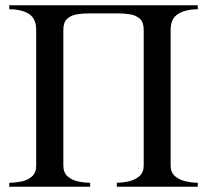

<svg xmlns="http://www.w3.org/2000/svg" viewBox="-20 -708 785 728"><path d="M730 0H422.9V-15.1Q444.8 -15.1 468.5 -20.5Q492.2 -25.9 508.5 -40Q524.9 -54.2 524.9 -80.1V-595.2Q524.9 -623.5 510.5 -636.7Q496.1 -649.9 473.9 -653.6Q451.7 -657.2 428.2 -657.2H316.9Q293.5 -657.2 271.2 -653.6Q249 -649.9 234.6 -636.7Q220.2 -623.5 220.2 -595.2V-80.1Q220.2 -53.2 236.6 -39.1Q252.9 -24.9 276.4 -20Q299.8 -15.1 321.8 -15.1V0H15.1V-15.1Q37.1 -15.1 60.8 -19.8Q84.5 -24.4 100.8 -38.6Q117.2 -52.7 117.2 -80.1V-595.2Q117.2 -637.7 89.4 -655.3Q61.5 -672.9 15.1 -672.9V-688H730V-672.9Q684.1 -672.9 655.5 -655.3Q627 -637.7 627 -595.2V-80.1Q627 -54.2 643.6 -40Q660.2 -25.9 684.1 -20.5Q708 -15.1 730 -15.1Z"/></svg>

Font: Charis
Style: Bold Italic
Weight: 700
Italic angle: -11°
Designer: Walt Agee, Miriam Martin, Annie Olsen, Victor Gaultney, Lorna Priest, Alan Ward, Bob Hallissy, Martin Hosken, Sharon Cor
Foundry: SIL Global
Version: Version 7.000